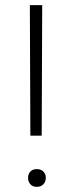

<svg xmlns="http://www.w3.org/2000/svg" viewBox="-20 -722 287 746"><path d="M96 -702H144L142 -195H98ZM123 -65Q139 -65 148.5 -55.5Q158 -46 158 -31Q158 -16 148.5 -6Q139 4 123 4Q107 4 98 -6Q89 -16 89 -31Q89 -46 98 -55.5Q107 -65 123 -65Z"/></svg>

Font: Freesentation 2 ExtraLight
Style: Regular
Weight: 260
Designer: glyphs from Roboto by Christian Robertson / Hangul glyphs from Noto Sans CJK(Source Han Sans) by Jang Soo-young and Kang
Foundry: PT&
Version: Version 2.001